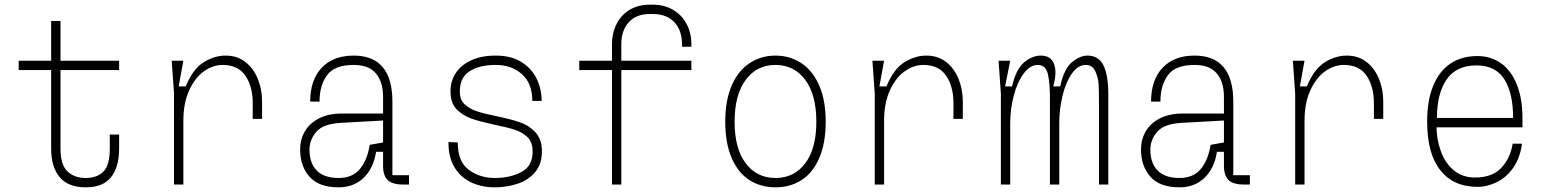

<svg xmlns="http://www.w3.org/2000/svg" viewBox="-20 -790 6640 822"><path d="M490 -214V-154Q490 -75 455.5 -31.5Q421 12 347 12Q272 12 235.5 -31.5Q199 -75 199 -154V-490H60V-530H199V-700H239V-530H490V-490H239V-154Q239 -84 269 -56Q299 -28 347 -28Q395 -28 422.5 -55Q450 -82 450 -154V-214Z M725 -390 715 -530H765L745 -420H775Q806 -495 852 -523.5Q898 -552 946 -552Q995 -552 1030 -525Q1065 -498 1083.5 -453Q1102 -408 1102 -356V-281H1062V-348Q1062 -420 1030.5 -466Q999 -512 933 -512Q892 -512 853.5 -485Q815 -458 790 -403.5Q765 -349 765 -273V0H725Z M1731 0H1706Q1659 0 1639.5 -19.5Q1620 -39 1620 -80V-140H1590Q1579 -69 1536.5 -28.5Q1494 12 1430 12Q1345 12 1305 -33.5Q1265 -79 1265 -150Q1265 -193 1285.5 -228Q1306 -263 1346.5 -283.5Q1387 -304 1444 -304H1620V-375Q1620 -439 1589.5 -475.5Q1559 -512 1494 -512Q1412 -512 1380 -468Q1348 -424 1348 -355H1308Q1308 -448 1357.5 -500Q1407 -552 1494 -552Q1577 -552 1618.5 -502.5Q1660 -453 1660 -355V-40H1731ZM1563 -170 1620 -180V-274L1439 -264Q1364 -260 1334.5 -226Q1305 -192 1305 -150Q1305 -91 1336.5 -59.5Q1368 -28 1430 -28Q1488 -28 1520 -65.5Q1552 -103 1563 -170Z M2098 -28Q2167 -28 2215.5 -55.5Q2264 -83 2260 -151Q2258 -185 2236 -205Q2214 -225 2182.5 -235Q2151 -245 2097 -256Q2037 -269 2000.5 -281.5Q1964 -294 1937.5 -319.5Q1911 -345 1909 -389Q1906 -435 1928 -472Q1950 -509 1994.5 -530.5Q2039 -552 2102 -552Q2170 -552 2214 -523.5Q2258 -495 2278.5 -451Q2299 -407 2299 -358H2259Q2259 -433 2214.5 -472.5Q2170 -512 2102 -512Q2029 -512 1987 -482.5Q1945 -453 1949 -389Q1951 -359 1972 -341Q1993 -323 2023.5 -313Q2054 -303 2104 -293Q2166 -280 2204.5 -267Q2243 -254 2270.5 -225.5Q2298 -197 2300 -149Q2302 -91 2272.5 -55Q2243 -19 2196.5 -3.5Q2150 12 2098 12Q2041 12 1995.5 -10Q1950 -32 1924.5 -76Q1899 -120 1900 -182L1940 -180Q1939 -99 1986.5 -63.5Q2034 -28 2098 -28Z M2940 -490H2640V0H2600V-490H2460V-530H2600V-600Q2600 -649 2620 -688Q2640 -727 2676.5 -748.5Q2713 -770 2762 -770H2775Q2824 -770 2861.5 -748Q2899 -726 2919.5 -687.5Q2940 -649 2940 -600V-590H2900V-600Q2900 -660 2867 -695Q2834 -730 2775 -730H2762Q2704 -730 2672 -695Q2640 -660 2640 -600V-530H2940Z M3300 -512Q3220 -512 3172.5 -448Q3125 -384 3125 -269Q3125 -154 3172.5 -91Q3220 -28 3300 -28Q3380 -28 3427.5 -91Q3475 -154 3475 -269Q3475 -384 3427.5 -448Q3380 -512 3300 -512ZM3300 -552Q3362 -552 3411 -519.5Q3460 -487 3487.5 -423.5Q3515 -360 3515 -269Q3515 -177 3487.5 -113.5Q3460 -50 3411.5 -19Q3363 12 3300 12Q3237 12 3188.5 -19Q3140 -50 3112.5 -113.5Q3085 -177 3085 -269Q3085 -360 3112.5 -423.5Q3140 -487 3189 -519.5Q3238 -552 3300 -552Z M3725 -390 3715 -530H3765L3745 -420H3775Q3806 -495 3852 -523.5Q3898 -552 3946 -552Q3995 -552 4030 -525Q4065 -498 4083.5 -453Q4102 -408 4102 -356V-281H4062V-348Q4062 -420 4030.5 -466Q3999 -512 3933 -512Q3892 -512 3853.5 -485Q3815 -458 3790 -403.5Q3765 -349 3765 -273V0H3725Z M4305 -530 4283 -420H4313Q4330 -495 4365 -523.5Q4400 -552 4436 -552Q4480 -552 4493 -515Q4506 -478 4489 -420H4519Q4535 -495 4569 -523.5Q4603 -552 4636 -552Q4683 -552 4704 -510.5Q4725 -469 4725 -383V0H4685V-343Q4685 -399 4683.5 -428Q4682 -457 4669.5 -484.5Q4657 -512 4628 -512Q4595 -512 4569 -475Q4543 -438 4529 -380.5Q4515 -323 4515 -263V0H4475V-343V-360Q4476 -427 4467 -469.5Q4458 -512 4423 -512Q4390 -512 4362.5 -475Q4335 -438 4320 -380Q4305 -322 4305 -263V0H4265V-390L4255 -530Z M5331 0H5306Q5259 0 5239.5 -19.5Q5220 -39 5220 -80V-140H5190Q5179 -69 5136.5 -28.5Q5094 12 5030 12Q4945 12 4905 -33.5Q4865 -79 4865 -150Q4865 -193 4885.5 -228Q4906 -263 4946.5 -283.5Q4987 -304 5044 -304H5220V-375Q5220 -439 5189.5 -475.5Q5159 -512 5094 -512Q5012 -512 4980 -468Q4948 -424 4948 -355H4908Q4908 -448 4957.5 -500Q5007 -552 5094 -552Q5177 -552 5218.5 -502.5Q5260 -453 5260 -355V-40H5331ZM5163 -170 5220 -180V-274L5039 -264Q4964 -260 4934.5 -226Q4905 -192 4905 -150Q4905 -91 4936.5 -59.5Q4968 -28 5030 -28Q5088 -28 5120 -65.5Q5152 -103 5163 -170Z M5525 -390 5515 -530H5565L5545 -420H5575Q5606 -495 5652 -523.5Q5698 -552 5746 -552Q5795 -552 5830 -525Q5865 -498 5883.5 -453Q5902 -408 5902 -356V-281H5862V-348Q5862 -420 5830.5 -466Q5799 -512 5733 -512Q5692 -512 5653.5 -485Q5615 -458 5590 -403.5Q5565 -349 5565 -273V0H5525Z M6090 -269Q6090 -360 6116 -423Q6142 -486 6190 -518Q6238 -550 6305 -550Q6363 -550 6406.5 -519Q6450 -488 6474 -428Q6498 -368 6498 -285V-245H6130Q6131 -191 6149 -141.5Q6167 -92 6204 -61Q6241 -30 6295 -30Q6369 -30 6408 -72Q6447 -114 6456 -175H6496Q6488 -114 6459 -72.5Q6430 -31 6389 -10.5Q6348 10 6305 10Q6203 10 6146.5 -61Q6090 -132 6090 -269ZM6301 -510Q6215 -510 6173.5 -450Q6132 -390 6132 -285H6458Q6458 -391 6420.5 -450.5Q6383 -510 6301 -510Z"/></svg>

Font: Fliege Mono Thin
Style: Regular
Weight: 100
Version: Version 0.020;Glyphs 3.3 (3306)